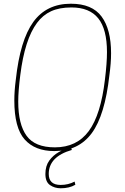

<svg xmlns="http://www.w3.org/2000/svg" viewBox="-20 -806 670 1032"><path d="M52 0ZM275 -14Q393 -14 457.5 -102Q522 -190 544 -378Q555 -467 555 -526Q555 -649 508 -707.5Q461 -766 364 -766Q299 -766 254.5 -745.5Q210 -725 179 -683Q113 -595 89 -402Q78 -316 78 -260Q78 -138 123 -76Q168 -14 275 -14ZM272 6Q168 6 112.5 -56.5Q57 -119 57 -266Q57 -317 65 -378Q88 -590 159 -688Q230 -786 361 -786Q475 -786 526 -717Q577 -648 577 -520Q577 -467 568 -402Q544 -186 473 -90Q402 6 272 6ZM380 0ZM306 206Q274 206 249 189Q224 172 224 129Q224 86 244.5 57.5Q265 29 296 11.5Q327 -6 361 -16L366 0Q242 36 242 129Q242 188 306 188Q347 188 381 170L385 187Q353 206 306 206Z"/></svg>

Font: Tanohe Sans Thin
Style: Italic
Weight: 100
Designer: Village Type and Design LLC & Cristiano Sobral
Foundry: Cooper Hewitt Smithsonian Design Museum
Version: Version 1.00;September 29, 2021;FontCreator 13.0.0.2655 64-b